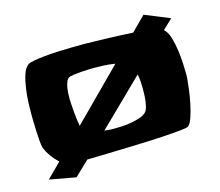

<svg xmlns="http://www.w3.org/2000/svg" viewBox="-93 -694 996 871"><g transform="rotate(-15 405.5 -258.0)"><path d="M765.6 -269.5Q765.6 -261.7 765.6 -254.9Q765.6 -248 764.6 -240.2Q763.7 -226.6 759.8 -195.3Q755.9 -164.1 749 -130.4Q742.2 -96.7 732.4 -68.4Q722.7 -40 710.9 -32.2Q705.1 -28.3 671.4 -24.9Q637.7 -21.5 589.4 -18.6Q541 -15.6 484.4 -13.7Q427.7 -11.7 376.5 -10.3Q325.2 -8.8 286.6 -7.8Q248 -6.8 235.4 -6.8H232.4L164.1 58.6L40 36.1L107.4 -31.2Q87.9 -47.9 72.3 -70.3Q56.6 -92.8 49.8 -112.3Q46.9 -122.1 44.9 -144Q43 -166 42 -190.4Q41 -214.8 40.5 -237.3Q40 -259.8 40 -271.5Q40 -290 41 -322.8Q42 -355.5 46.9 -389.6Q51.8 -423.8 61 -453.1Q70.3 -482.4 87.9 -494.1Q95.7 -499 117.2 -502.9Q138.7 -506.8 168 -509.8Q197.3 -512.7 230.5 -514.2Q263.7 -515.6 295.4 -516.1Q327.1 -516.6 354.5 -516.6Q381.8 -516.6 398.4 -515.6Q410.2 -515.6 429.7 -515.1Q449.2 -514.6 473.6 -513.7Q498 -512.7 525.9 -511.7Q553.7 -510.7 582 -508.8L648.4 -575.2L765.6 -527.3L719.7 -483.4Q721.7 -481.4 722.7 -480.5Q723.6 -479.5 725.6 -477.5Q738.3 -463.9 746.1 -436.5Q753.9 -409.2 758.3 -378.4Q762.7 -347.7 764.2 -317.9Q765.6 -288.1 765.6 -269.5ZM558.6 -249Q558.6 -262.7 557.6 -281.7Q556.6 -300.8 552.7 -320.3L340.8 -113.3Q355.5 -111.3 367.7 -110.8Q379.9 -110.4 385.7 -110.4Q401.4 -110.4 422.9 -111.3Q444.3 -112.3 466.3 -116.2Q488.3 -120.1 507.8 -126.5Q527.3 -132.8 539.1 -144.5Q545.9 -151.4 549.8 -165Q553.7 -178.7 555.7 -194.3Q557.6 -210 558.1 -225.1Q558.6 -240.2 558.6 -249ZM467.8 -393.6Q438.5 -398.4 410.2 -399.4Q381.8 -400.4 368.2 -400.4Q361.3 -400.4 343.8 -399.9Q326.2 -399.4 307.1 -397.9Q288.1 -396.5 271.5 -394Q254.9 -391.6 250 -388.7Q241.2 -383.8 236.3 -371.6Q231.4 -359.4 229 -344.7Q226.6 -330.1 226.1 -315.9Q225.6 -301.8 225.6 -292Q225.6 -286.1 226.6 -270.5Q227.5 -254.9 229 -236.3Q230.5 -217.8 232.9 -197.8Q235.4 -177.7 238.3 -163.1Z"/></g></svg>

Font: Slackey
Style: Regular
Weight: 400
Designer: Squid
Foundry: Font Diner, Inc DBA Sideshow
Version: Version 1.000